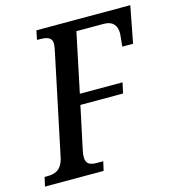

<svg xmlns="http://www.w3.org/2000/svg" viewBox="-126 -804 816 895"><g transform="rotate(-15 282.5 -357.0)"><path d="M-19 0H264L274 -44H246C215 -44 191 -49 191 -86C191 -97 192 -104 196 -123L239 -325H445L456 -376H250L310 -662H441C488 -662 504 -635 504 -599C504 -591 500 -560 498 -537H550L584 -714H131L122 -670H133C169 -670 194 -664 194 -633C194 -624 191 -607 187 -589L86 -109C72 -52 39 -44 2 -44H-9Z"/></g></svg>

Font: Noto Serif Condensed Medium
Style: Italic
Weight: 500
Width: 3
Italic angle: -12°
Designer: Monotype Design Team
Foundry: Monotype Imaging Inc.
Version: Version 2.013